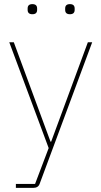

<svg xmlns="http://www.w3.org/2000/svg" viewBox="-20 -711 492 931"><path d="M114 -663V-670Q114 -691 137 -691Q160 -691 160 -670V-663Q160 -642 137 -642Q114 -642 114 -663ZM296 -663V-670Q296 -691 319 -691Q342 -691 342 -670V-663Q342 -642 319 -642Q296 -642 296 -663ZM228 -24 406 -506H427L172 181Q165 200 141 200H57V181H150L216 7L25 -506H47L225 -24Z"/></svg>

Font: IBM Plex Sans Thin
Style: Regular
Weight: 100
Designer: Mike Abbink, Paul van der Laan, Pieter van Rosmalen
Foundry: Bold Monday
Version: Version 3.0